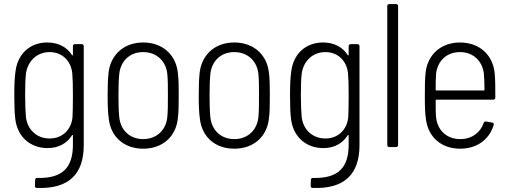

<svg xmlns="http://www.w3.org/2000/svg" viewBox="-20 -720 2502 940"><path d="M337 -494V-452C337 -448 334 -447 332 -451C307 -490 265 -512 211 -512C125 -512 66 -454 56 -371C51 -339 50 -296 50 -252C50 -208 51 -167 55 -136C66 -50 128 5 213 5C267 5 307 -18 332 -57C334 -61 337 -60 337 -56V-11C337 98 288 155 162 151C156 151 152 155 152 161L151 190C151 197 154 200 161 200C314 206 390 135 390 -9V-494C390 -500 386 -504 380 -504H347C341 -504 337 -500 337 -494ZM335 -147C330 -88 288 -42 223 -42C159 -42 114 -86 107 -147C105 -172 103 -205 103 -253C103 -300 104 -331 107 -359C115 -419 159 -465 223 -465C287 -465 329 -419 334 -359C336 -331 337 -308 337 -252C337 -196 336 -174 335 -147Z M681 8C774 8 839 -49 850 -135C855 -169 855 -208 855 -252C855 -295 855 -335 850 -369C839 -454 774 -512 681 -512C588 -512 524 -454 512 -369C508 -336 507 -296 507 -252C507 -209 508 -169 513 -135C524 -49 588 8 681 8ZM681 -39C616 -39 571 -82 564 -145C561 -174 560 -210 560 -252C560 -293 561 -330 564 -359C571 -422 616 -465 681 -465C746 -465 792 -422 799 -359C802 -330 802 -294 802 -252C802 -212 802 -174 799 -145C792 -82 746 -39 681 -39Z M1127 8C1220 8 1285 -49 1296 -135C1301 -169 1301 -208 1301 -252C1301 -295 1301 -335 1296 -369C1285 -454 1220 -512 1127 -512C1034 -512 970 -454 958 -369C954 -336 953 -296 953 -252C953 -209 954 -169 959 -135C970 -49 1034 8 1127 8ZM1127 -39C1062 -39 1017 -82 1010 -145C1007 -174 1006 -210 1006 -252C1006 -293 1007 -330 1010 -359C1017 -422 1062 -465 1127 -465C1192 -465 1238 -422 1245 -359C1248 -330 1248 -294 1248 -252C1248 -212 1248 -174 1245 -145C1238 -82 1192 -39 1127 -39Z M1687 -494V-452C1687 -448 1684 -447 1682 -451C1657 -490 1615 -512 1561 -512C1475 -512 1416 -454 1406 -371C1401 -339 1400 -296 1400 -252C1400 -208 1401 -167 1405 -136C1416 -50 1478 5 1563 5C1617 5 1657 -18 1682 -57C1684 -61 1687 -60 1687 -56V-11C1687 98 1638 155 1512 151C1506 151 1502 155 1502 161L1501 190C1501 197 1504 200 1511 200C1664 206 1740 135 1740 -9V-494C1740 -500 1736 -504 1730 -504H1697C1691 -504 1687 -500 1687 -494ZM1685 -147C1680 -88 1638 -42 1573 -42C1509 -42 1464 -86 1457 -147C1455 -172 1453 -205 1453 -253C1453 -300 1454 -331 1457 -359C1465 -419 1509 -465 1573 -465C1637 -465 1679 -419 1684 -359C1686 -331 1687 -308 1687 -252C1687 -196 1686 -174 1685 -147Z M1886 0H1919C1925 0 1929 -4 1929 -10V-690C1929 -696 1925 -700 1919 -700H1886C1880 -700 1876 -696 1876 -690V-10C1876 -4 1880 0 1886 0Z M2234 -39C2167 -39 2122 -82 2115 -145C2113 -167 2113 -196 2113 -228C2113 -231 2115 -232 2117 -232H2395C2401 -232 2405 -236 2405 -242C2405 -290 2405 -327 2402 -360C2394 -449 2330 -512 2231 -512C2139 -512 2074 -452 2064 -367C2060 -334 2060 -297 2060 -252C2060 -207 2060 -168 2066 -132C2078 -49 2140 8 2233 8C2316 8 2376 -38 2397 -108C2399 -114 2396 -119 2390 -120L2360 -125C2354 -126 2350 -124 2348 -118C2332 -71 2290 -39 2234 -39ZM2232 -465C2297 -465 2342 -421 2349 -359C2351 -337 2352 -309 2352 -281C2352 -278 2350 -277 2348 -277H2117C2115 -277 2113 -278 2113 -281C2113 -310 2113 -337 2115 -359C2122 -421 2166 -465 2232 -465Z"/></svg>

Font: Barlow Semi Condensed Light
Style: Regular
Weight: 300
Width: 4
Designer: Jeremy Tribby
Foundry: Tribby Type
Version: Version 1.422;hotconv 1.0.109;makeotfexe 2.5.65596